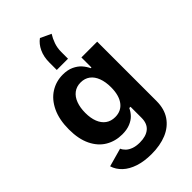

<svg xmlns="http://www.w3.org/2000/svg" viewBox="-303 -923 1239 1239"><g transform="rotate(-45 316.0 -304.0)"><path d="M59.6 82 185.5 46.9Q192.9 64 207.5 77.9Q222.2 91.8 246.3 100.6Q270.5 109.4 304.2 109.4Q361.3 109.4 392.8 83Q424.3 56.6 424.3 3.9V-96.7H413.1Q401.9 -72.3 383.1 -52.5Q364.3 -32.7 333.7 -20.3Q303.2 -7.8 261.7 -7.8Q198.7 -7.8 148.4 -37.4Q98.1 -66.9 68.8 -126.7Q39.6 -186.5 39.6 -273.9Q39.6 -363.3 69.3 -426Q99.1 -488.8 149.7 -520.8Q200.2 -552.7 262.2 -552.7Q305.2 -552.7 336.7 -538.1Q368.2 -523.4 387.7 -501.5Q407.2 -479.5 418.9 -454.1H425.3V-545.9H569.3V-4.4Q569.3 67.9 535.9 117.2Q502.4 166.5 442.9 191.2Q383.3 215.8 305.2 215.8Q238.3 215.8 187.3 199Q136.2 182.1 104 151.9Q71.8 121.6 59.6 82ZM424.8 -274.9Q424.8 -323.2 411.1 -359.6Q397.5 -396 371.1 -415.8Q344.7 -435.5 307.6 -435.5Q270 -435.5 243.4 -415.3Q216.8 -395 203.4 -358.6Q189.9 -322.3 189.9 -274.9Q189.9 -227.1 203.6 -192.1Q217.3 -157.2 243.7 -138.2Q270 -119.1 307.6 -119.1Q363.3 -119.1 394 -160.2Q424.8 -201.2 424.8 -274.9ZM324.7 -823.7 397.5 -789.6Q380.9 -763.7 369.6 -731.4Q358.4 -699.2 358.4 -662.6V-601.1H255.9V-668.5Q255.9 -721.2 274.7 -761.2Q293.5 -801.3 324.7 -823.7Z"/></g></svg>

Font: Inter RS Variable
Style: Regular
Weight: 400
Designer: Rasmus Andersson (customised by Maria Ramos and Noel Pretorius)
Foundry: rsms
Version: Version 3.001;Glyphs 3.2.3 (3260)